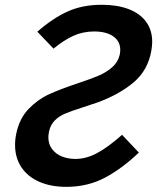

<svg xmlns="http://www.w3.org/2000/svg" viewBox="-20 -754 642 784"><path d="M251 9Q187.5 9 140.2 -11.8Q93 -32.5 67.2 -71.2Q41.5 -110 41.5 -162Q41.5 -185.5 46.5 -208.5Q59 -269.5 96.2 -308.5Q133.5 -347.5 179 -368.5Q224.5 -389.5 296.5 -413.5Q350.5 -431.5 382.5 -445Q414.5 -458.5 438.2 -479.5Q462 -500.5 469 -531Q471 -540.5 471 -550.5Q471 -585.5 442.5 -605.5Q414 -625.5 364.5 -625.5Q319 -625.5 280.2 -608Q241.5 -590.5 198.5 -555.5L132.5 -624.5Q196 -680 256.5 -707.2Q317 -734.5 395.5 -734.5Q458.5 -734.5 504.8 -717Q551 -699.5 576.2 -665.5Q601.5 -631.5 601.5 -583Q601.5 -569 598 -547Q584 -467 525.8 -417.8Q467.5 -368.5 379 -336Q367 -331.5 314.5 -314.5Q269.5 -300 245.2 -289.8Q221 -279.5 203.5 -262Q186 -244.5 180 -216Q177.5 -202.5 177.5 -193Q177.5 -165 192.8 -145Q208 -125 233 -115Q258 -105 288 -105Q331.5 -105 375.8 -128.5Q420 -152 478.5 -203.5L547 -131Q478.5 -65.5 408 -28.2Q337.5 9 251 9Z"/></svg>

Font: JuliaMono
Style: Bold Italic
Weight: 700
Italic angle: -9°
Monospace: yes
Designer: cormullion
Foundry: corm
Version: Version 0.057; ttfautohint (v1.8.4)